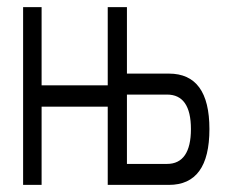

<svg xmlns="http://www.w3.org/2000/svg" viewBox="-20 -520 640 540"><path d="M45 0H97V-220H283V0H455C531 0 569 -52 569 -157C569 -261 531 -313 455 -313H337V-500H283V-280H97V-500H45ZM337 -59V-254H450C494 -254 517 -222 517 -157C517 -92 494 -59 450 -59Z"/></svg>

Font: LT Wave Mono Light
Style: Regular
Weight: 300
Designer: Daniel Lyons
Version: Version 2.5 (Glyphs App)